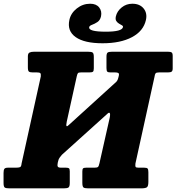

<svg xmlns="http://www.w3.org/2000/svg" viewBox="-54 -1034 968 1054"><path d="M672.5 -1013.5Q713 -1013.5 734.2 -987.8Q755.5 -962 747 -924Q733.5 -863.5 670.5 -830Q607.5 -796.5 509 -796.5Q409.5 -796.5 361.5 -830.2Q313.5 -864 327 -925Q335 -962 367.8 -987.8Q400.5 -1013.5 441 -1013.5Q474.5 -1013.5 490.5 -993Q506.5 -972.5 500.5 -944Q495.5 -922.5 480.5 -912.8Q465.5 -903 451.5 -898Q437.5 -893 435.5 -885Q430.5 -860 527 -860Q615.5 -860 621 -885Q622.5 -891 615.5 -895Q608.5 -899 599.5 -904.2Q590.5 -909.5 584.5 -918.5Q578.5 -927.5 582 -944Q588.5 -972.5 613.8 -993Q639 -1013.5 672.5 -1013.5ZM598 -617Q601 -629.5 595.8 -633Q590.5 -636.5 577.5 -636.5H552Q540 -636.5 535.2 -640.5Q530.5 -644.5 530.5 -660.5V-722Q530.5 -741 537 -745.5Q543.5 -750 560.5 -750H868.5Q882.5 -750 888.2 -746Q894 -742 894 -727V-658.5Q894 -645 888.2 -640.8Q882.5 -636.5 868 -636.5H819.5Q804.5 -636.5 800.2 -631.5Q796 -626.5 794 -611.5L689.5 -136.5Q688 -123 690.2 -118.2Q692.5 -113.5 706 -113.5H737Q752 -113.5 756.2 -108.8Q760.5 -104 760.5 -88.5V-35.5Q760.5 -11.5 752.2 -5.8Q744 0 720.5 0H430Q410 0 404 -5.2Q398 -10.5 398 -31.5V-92.5Q398 -105.5 402 -109.5Q406 -113.5 419 -113.5H465Q479 -113.5 483.8 -117.5Q488.5 -121.5 492 -138L548 -386.5Q552.5 -408.5 548.2 -413.5Q544 -418.5 534.5 -408.5L286 -184.5Q280.5 -178 274 -169.5Q267.5 -161 265.5 -150.5L263 -140.5Q260 -126 263 -119.8Q266 -113.5 281 -113.5H307Q319 -113.5 324 -110.5Q329 -107.5 329 -93.5V-30.5Q329 -10 322.2 -5Q315.5 0 296 0H-2.5Q-22 0 -28.2 -4.8Q-34.5 -9.5 -34.5 -30V-84.5Q-34.5 -100.5 -30 -107Q-25.5 -113.5 -9.5 -113.5H33Q49.5 -113.5 56.2 -116.5Q63 -119.5 64.5 -136.5L170 -614.5Q171.5 -629 166.8 -632.8Q162 -636.5 147.5 -636.5H125Q110 -636.5 104.5 -641.2Q99 -646 99 -664.5V-724.5Q99 -741 108 -745.5Q117 -750 132.5 -750H429.5Q448 -750 454.5 -745.5Q461 -741 461 -721V-659Q461 -644 456 -640.2Q451 -636.5 436.5 -636.5H391Q377.5 -636.5 374 -632.5Q370.5 -628.5 367.5 -615.5L312.5 -366.5Q308 -345 311.5 -341.8Q315 -338.5 325.5 -349.5L583.5 -584Q592 -592 595.5 -607.5Z"/></svg>

Font: Besley* Narrow Heavy
Style: Italic
Weight: 800
Width: 4
Italic angle: -13°
Designer: Owen Earl
Foundry: indestructible type*
Version: Version 3.000; ttfautohint (v1.8.3)